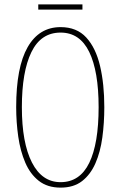

<svg xmlns="http://www.w3.org/2000/svg" viewBox="-20 -899 551 878"><path d="M457 -409Q457 -337 448 -270.5Q439 -204 416.5 -152.5Q394 -101 355.5 -71Q317 -41 257 -41Q197 -41 157.5 -72Q118 -103 95.5 -155.5Q73 -208 63.5 -274Q54 -340 54 -409Q54 -592 106.5 -683.5Q159 -775 257 -775Q331 -775 374.5 -727.5Q418 -680 437.5 -597.5Q457 -515 457 -409ZM80 -409Q80 -246 126 -156Q172 -66 257 -66Q345 -66 388 -154Q431 -242 431 -409Q431 -573 388 -661.5Q345 -750 257 -750Q167 -750 123.5 -660.5Q80 -571 80 -409ZM357 -879V-855H155V-879Z"/></svg>

Font: Noto Sans Tamil UI ExtraCondensed Thin
Style: Regular
Weight: 100
Width: 2
Designer: Jelle Bosma - Monotype Design Team
Foundry: Monotype Imaging Inc.
Version: Version 2.004; ttfautohint (v1.8.4.7-5d5b)